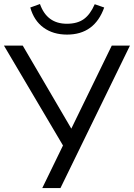

<svg xmlns="http://www.w3.org/2000/svg" viewBox="-22 -949 676 969"><path d="M191.4 0 295.9 -214.8 -2 -718.8H92.8L337.9 -299.8L542 -718.8H633.8L283.2 0ZM130.9 -911.1 179.7 -928.7Q214.8 -829.1 315.4 -829.1Q368.2 -829.1 400.9 -852.5Q433.6 -876 456.1 -927.7L503.9 -911.1Q455.1 -774.4 316.4 -774.4Q246.1 -774.4 197.8 -809.6Q149.4 -844.7 130.9 -911.1Z"/></svg>

Font: Min Sans
Style: Regular
Weight: 400
Designer: Jinseong-Kim, NotoSansCJK, Nunito
Foundry: Jinseong-Kim
Version: Version 1.400;Glyphs 3.1.2 (3151)